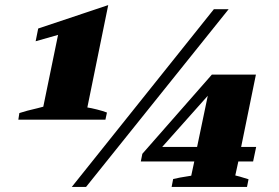

<svg xmlns="http://www.w3.org/2000/svg" viewBox="-20 -734 1096 754"><path d="M56 -290Q83 -299 127 -309L150 -315L208 -597L120 -572L130 -622L405 -714L323 -312Q337 -310 361 -304Q385 -298 400 -292L394 -264H52ZM820 -698H878L318 0H262ZM660 -31Q679 -36 731 -44L743 -100H533L539 -130L812 -441H985L927 -157H986L974 -100H916L904 -45Q915 -43 956 -30L950 0H654ZM754 -157 796 -358 617 -157Z"/></svg>

Font: Trirong Black
Style: Italic
Weight: 900
Italic angle: -12°
Designer: Katatrad Team
Foundry: CadsonDemak
Version: Version 1.001